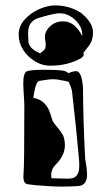

<svg xmlns="http://www.w3.org/2000/svg" viewBox="-20 -590 413 710"><path d="M165 -347Q136 -347 109 -363.5Q82 -380 65.5 -406Q49 -432 49 -462Q49 -493 71 -517.5Q93 -542 124.5 -556Q156 -570 184 -570Q237 -570 280 -542Q324 -507 324 -469Q324 -456 320 -442.5Q316 -429 305 -416L288 -394Q290 -390 290 -389Q290 -383 280 -375Q231 -347 165 -347ZM128 -393 134 -397Q142 -403 145.5 -408Q149 -413 149 -423Q149 -426 149 -429.5Q149 -433 148 -437Q147 -441 146.5 -444.5Q146 -448 146 -452Q146 -475 165.5 -493Q185 -511 213 -511Q238 -511 256.5 -494Q275 -477 284 -456Q287 -494 249 -524Q227 -541 200 -541Q181 -541 124 -524Q84 -512 84 -470V-454Q85 -449 85 -445Q85 -441 85 -439Q85 -411 128 -393ZM208 100Q186 100 162.5 98.5Q139 97 113 95Q97 93 88 92Q79 91 76 89Q64 82 67 52Q70 28 70 -202Q70 -209 69 -224Q68 -239 67 -255.5Q66 -272 66 -281Q66 -323 81 -327Q96 -332 146 -332Q189 -332 211 -329Q221 -329 234 -319Q237 -322 247 -324.5Q257 -327 261 -327Q283 -327 287 -263Q287 -210 289 -144.5Q291 -79 295 -2Q299 19 300.5 33Q302 47 302 55Q302 96 269 98Q255 99 240 99.5Q225 100 208 100ZM241 70Q273 67 273 25Q273 20 273 13Q273 6 272 -2Q267 -60 260.5 -123Q254 -186 246 -255Q243 -268 234 -287Q230 -289 222 -290.5Q214 -292 203 -294Q190 -297 177 -297Q170 -297 164.5 -296.5Q159 -296 153 -295L126 -291Q112 -291 103 -228Q128 -224 143.5 -208.5Q159 -193 166 -170Q170 -159 171.5 -152.5Q173 -146 174 -144Q179 -134 190 -122Q201 -110 213 -90Q220 -73 220 -53Q220 -49 219.5 -44.5Q219 -40 218 -35Q212 -7 184 21Q166 39 170 69Q199 70 217 70.5Q235 71 241 70Z"/></svg>

Font: Moo Lah Lah
Style: Regular
Weight: 400
Designer: Robert E. Leuschke
Foundry: Robert E. Leuschke
Version: Version 1.010; ttfautohint (v1.8.3)